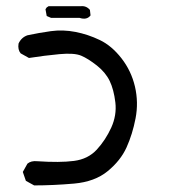

<svg xmlns="http://www.w3.org/2000/svg" viewBox="-20 -468 540 612"><path d="M88.9 123 62.5 108.4 52.7 80.1 67.4 53.7Q79.1 43.9 98.6 45.9Q170.9 50.8 215.8 44.9Q260.7 39.1 288.6 8.8Q316.4 -21.5 334.5 -61Q352.5 -100.6 347.7 -141.6Q342.8 -182.6 329.6 -210Q316.4 -237.3 288.6 -259.3Q260.7 -281.2 238.8 -290.5Q216.8 -299.8 169.4 -295.4Q122.1 -291 72.3 -283.2L45.9 -297.9Q36.1 -309.6 39.1 -329.1Q47.9 -348.6 67.4 -355.5Q103.5 -363.3 142.1 -368.7Q180.7 -374 220.7 -366.2Q260.7 -358.4 298.3 -340.3Q335.9 -322.3 367.2 -282.2Q398.4 -242.2 410.2 -191.9Q421.9 -141.6 412.1 -90.8Q402.3 -40 383.3 2Q364.3 43.9 323.2 77.6Q282.2 111.3 215.8 117.2Q149.4 123 88.9 123ZM233.4 -411.1H142.6L128.9 -417L125 -438.5L128.9 -444.3L134.8 -448.2H237.3Q254.9 -450.2 266.6 -436.5L268.6 -418.9Q256.8 -403.3 233.4 -411.1Z"/></svg>

Font: NaikaiFont
Style: Regular
Weight: 400
Version: Version 1.67